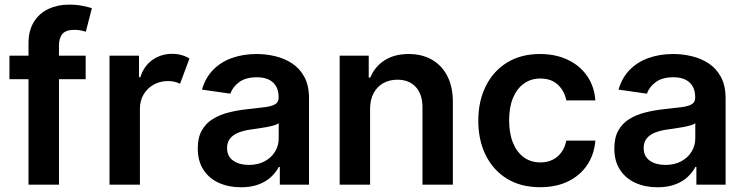

<svg xmlns="http://www.w3.org/2000/svg" viewBox="-20 -781 3152 812"><path d="M342.3 -545.5V-446H19.9V-545.5ZM100.5 0V-596.9Q100.5 -652 123.4 -688.6Q146.3 -725.1 185 -743.3Q223.7 -761.4 271 -761.4Q304.3 -761.4 330.3 -756Q356.2 -750.7 368.6 -746.4L343 -647Q334.9 -649.5 322.4 -652.2Q310 -654.8 294.7 -654.8Q258.9 -654.8 244.1 -637.6Q229.4 -620.4 229.4 -588.4V0Z M443.2 0V-545.5H567.8V-454.5H573.5Q588.4 -501.8 624.6 -527.5Q660.9 -553.3 708.1 -553.3Q730.1 -553.3 748.6 -547.9Q767 -542.6 781.2 -533.4L741.5 -426.8Q731.2 -431.8 718.8 -435Q706.3 -438.2 690.7 -438.2Q657.3 -438.2 630.3 -423.3Q603.3 -408.4 587.5 -381.9Q571.7 -355.5 571.7 -320.7V0Z M998.9 11Q947.1 11 905.7 -7.6Q864.3 -26.3 840.4 -62.9Q816.4 -99.4 816.4 -153.1Q816.4 -199.2 833.5 -229.4Q850.5 -259.6 880 -277.7Q909.4 -295.8 946.6 -305.2Q983.7 -314.6 1023.4 -318.9Q1071.4 -323.9 1101.2 -327.9Q1131 -332 1144.7 -340.7Q1158.4 -349.4 1158.4 -367.9V-370Q1158.4 -410.2 1134.6 -432.2Q1110.8 -454.2 1066.1 -454.2Q1018.8 -454.2 991.3 -433.6Q963.8 -413 954.2 -384.9L834.2 -402Q848.4 -451.7 881 -485.3Q913.7 -518.8 960.9 -535.7Q1008.2 -552.6 1065.3 -552.6Q1104.8 -552.6 1143.8 -543.3Q1182.9 -534.1 1215.2 -513Q1247.5 -491.8 1267.2 -455.6Q1286.9 -419.4 1286.9 -365.1V0H1163.4V-74.9H1159.1Q1147.4 -52.2 1126.2 -32.5Q1105.1 -12.8 1073.3 -0.9Q1041.5 11 998.9 11ZM1032.3 -83.5Q1071 -83.5 1099.4 -98.9Q1127.8 -114.3 1143.3 -139.9Q1158.7 -165.5 1158.7 -195.7V-259.9Q1152.7 -255 1138.3 -250.7Q1123.9 -246.4 1106.2 -243.3Q1088.4 -240.1 1071 -237.6Q1053.6 -235.1 1040.8 -233.3Q1012.1 -229.4 989.3 -220.5Q966.6 -211.6 953.5 -195.8Q940.3 -180 940.3 -155.2Q940.3 -119.7 966.3 -101.6Q992.2 -83.5 1032.3 -83.5Z M1545.1 -319.6V0H1416.5V-545.5H1539.4V-452.8H1545.8Q1564.6 -498.6 1606 -525.6Q1647.4 -552.6 1708.5 -552.6Q1764.9 -552.6 1807 -528.4Q1849.1 -504.3 1872.3 -458.5Q1895.6 -412.6 1895.2 -347.3V0H1766.7V-327.4Q1766.7 -382.1 1738.5 -413Q1710.2 -443.9 1660.5 -443.9Q1626.8 -443.9 1600.7 -429.2Q1574.6 -414.4 1559.8 -386.7Q1545.1 -359 1545.1 -319.6Z M2264.2 10.7Q2182.5 10.7 2124.1 -25.2Q2065.7 -61.1 2034.3 -124.5Q2002.8 -187.9 2002.8 -270.6Q2002.8 -353.7 2034.8 -417.4Q2066.8 -481.2 2125.2 -516.9Q2183.6 -552.6 2263.5 -552.6Q2329.9 -552.6 2381.2 -528.2Q2432.5 -503.9 2463.1 -459.7Q2493.6 -415.5 2497.9 -356.5H2375Q2367.5 -396 2339.7 -422.4Q2311.8 -448.9 2265.3 -448.9Q2225.9 -448.9 2196 -427.7Q2166.2 -406.6 2149.7 -367.2Q2133.2 -327.8 2133.2 -272.7Q2133.2 -217 2149.5 -177Q2165.8 -137.1 2195.5 -115.6Q2225.1 -94.1 2265.3 -94.1Q2293.7 -94.1 2316.2 -104.9Q2338.8 -115.8 2354 -136.4Q2369.3 -157 2375 -186.4H2497.9Q2493.3 -128.6 2463.8 -84Q2434.3 -39.4 2383.5 -14.4Q2332.7 10.7 2264.2 10.7Z M2760.7 11Q2708.8 11 2667.4 -7.6Q2626.1 -26.3 2602.1 -62.9Q2578.1 -99.4 2578.1 -153.1Q2578.1 -199.2 2595.2 -229.4Q2612.2 -259.6 2641.7 -277.7Q2671.2 -295.8 2708.3 -305.2Q2745.4 -314.6 2785.2 -318.9Q2833.1 -323.9 2862.9 -327.9Q2892.8 -332 2906.4 -340.7Q2920.1 -349.4 2920.1 -367.9V-370Q2920.1 -410.2 2896.3 -432.2Q2872.5 -454.2 2827.8 -454.2Q2780.5 -454.2 2753 -433.6Q2725.5 -413 2715.9 -384.9L2595.9 -402Q2610.1 -451.7 2642.8 -485.3Q2675.4 -518.8 2722.7 -535.7Q2769.9 -552.6 2827.1 -552.6Q2866.5 -552.6 2905.5 -543.3Q2944.6 -534.1 2976.9 -513Q3009.2 -491.8 3028.9 -455.6Q3048.7 -419.4 3048.7 -365.1V0H2925.1V-74.9H2920.8Q2909.1 -52.2 2888 -32.5Q2866.8 -12.8 2835 -0.9Q2803.3 11 2760.7 11ZM2794 -83.5Q2832.7 -83.5 2861.2 -98.9Q2889.6 -114.3 2905 -139.9Q2920.5 -165.5 2920.5 -195.7V-259.9Q2914.4 -255 2900 -250.7Q2885.7 -246.4 2867.9 -243.3Q2850.1 -240.1 2832.7 -237.6Q2815.3 -235.1 2802.6 -233.3Q2773.8 -229.4 2751.1 -220.5Q2728.3 -211.6 2715.2 -195.8Q2702.1 -180 2702.1 -155.2Q2702.1 -119.7 2728 -101.6Q2753.9 -83.5 2794 -83.5Z"/></svg>

Font: InterMG SemiBold
Style: Regular
Weight: 600
Designer: Rasmus Andersson
Foundry: rsms
Version: Version 3.019;December 26, 2023;FontCreator 15.0.0.2955 64-b